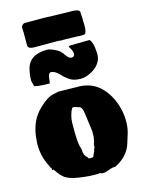

<svg xmlns="http://www.w3.org/2000/svg" viewBox="-161 -1202 998 1331"><g transform="rotate(-15 337.5 -537.0)"><path d="M352 32Q315 32 276 27.5Q237 23 203 16Q175 9 155 -1Q135 -11 118.5 -29Q102 -47 83 -76H72L71 -92Q70 -92 69.5 -92.5Q69 -93 67 -93L59 -111Q16 -193 20 -287Q25 -384 60.5 -448.5Q96 -513 174 -565Q196 -578 216 -582Q236 -586 255 -590Q281 -590 312 -589Q343 -588 374 -588H378Q380 -588 380 -587Q385 -588 395 -588Q405 -588 415 -587Q492 -581 546 -534Q581 -503 606 -459Q631 -415 644 -363Q657 -311 655 -258Q654 -219 643.5 -185Q633 -151 622 -116Q612 -83 589 -54Q566 -25 537 -6L515 8Q514 9 514 7.5Q514 6 509 11Q507 13 504 13Q500 16 486 16H480Q457 23 433 31.5Q409 40 392 32Q386 29 380.5 30.5Q375 32 373 32ZM350 -87Q356 -87 362.5 -88Q369 -89 370 -89L387 -126Q388 -129 389 -132.5Q390 -136 390 -140L397 -152V-174Q402 -183 404 -192.5Q406 -202 410 -226V-243L411 -261L393 -397Q387 -445 365 -449Q354 -451 351 -453Q348 -455 341 -456Q338 -457 331 -459Q324 -461 317 -455Q306 -437 298.5 -408Q291 -379 291 -353V-323Q291 -314 291 -288Q291 -262 293 -233.5Q295 -205 300 -186Q305 -170 306 -165Q307 -160 307 -156Q307 -118 333 -98Q333 -87 350 -87ZM427 -636Q374 -636 344 -660Q326 -673 318.5 -680Q311 -687 296 -703Q265 -734 239 -734Q230 -734 223.5 -722Q217 -710 217 -693Q215 -679 213.5 -671.5Q212 -664 212 -662Q210 -657 206 -660Q202 -661 197 -661Q192 -661 175 -661Q162 -662 148.5 -663Q135 -664 126 -665Q115 -667 107.5 -669Q100 -671 100 -678Q100 -682 99 -684Q98 -686 98 -687.5Q98 -689 97 -691Q97 -690 95 -697.5Q93 -705 92 -710Q92 -750 100 -785Q121 -891 254 -891Q264 -891 278 -886.5Q292 -882 305 -875Q339 -861 353 -840Q360 -834 362 -828Q377 -807 387 -800Q396 -794 403 -794Q427 -794 427 -816Q427 -827 423 -838Q419 -849 405 -871Q405 -878 418 -878H422L555 -880Q563 -873 566 -866Q578 -842 581 -801Q582 -791 582.5 -784.5Q583 -778 583 -773Q583 -746 573 -725Q560 -696 531 -674Q502 -652 467 -642Q451 -636 427 -636ZM524 -925H490Q485 -926 478.5 -926Q472 -926 464 -926L442 -927H417L407 -928H375Q367 -926 362 -928Q357 -929 351 -929.5Q345 -930 337 -930H177Q145 -930 135 -940Q128 -944 128 -955V-1050Q127 -1055 127 -1063.5Q127 -1072 127 -1085Q127 -1095 135 -1101Q136 -1102 141 -1106Q146 -1110 152 -1110H284Q291 -1110 304 -1109.5Q317 -1109 337 -1108L377 -1107Q412 -1106 434.5 -1105.5Q457 -1105 467 -1105H490Q510 -1105 527.5 -1100Q545 -1095 545 -1080Q545 -1073 545 -1067Q545 -1061 546 -1056Q547 -1051 547 -1047Q547 -1043 547 -1040V-1030Q547 -1023 547 -1016Q547 -1009 548 -1003V-980Q548 -957 544 -945Q541 -925 524 -925Z"/></g></svg>

Font: Sigmar
Style: Regular
Weight: 400
Designer: Vernon Adams
Foundry: Vernon Adams
Version: Version 1.000; ttfautohint (v1.8.4.7-5d5b);gftools[0.9.24]